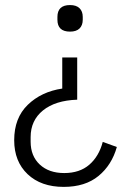

<svg xmlns="http://www.w3.org/2000/svg" viewBox="-20 -542 503 759"><path d="M256.8 -417Q207 -417 207 -463.9V-475.1Q207 -522 256.8 -522Q281.7 -522 294.4 -509.5Q307.1 -497.1 307.1 -475.1V-463.9Q307.1 -441.9 294.4 -429.4Q281.7 -417 256.8 -417ZM231.9 196.8Q142.1 196.8 89.1 146.5Q36.1 96.2 36.1 12.2Q36.1 -75.7 89.8 -127.7Q143.6 -179.7 226.1 -191.9V-314.9H285.2V-147.9Q198.7 -145 149.9 -105.5Q101.1 -65.9 101.1 0V18.1Q101.1 74.7 137.2 108.4Q173.3 142.1 233.9 142.1Q294.9 142.1 333 109.1Q371.1 76.2 386.2 19L441.9 39.1Q421.9 110.4 369.4 153.6Q316.9 196.8 231.9 196.8Z"/></svg>

Font: Anuphan Light
Style: Regular
Weight: 300
Designer: Mike Abbink, Paul van der Laan, Pieter van Rosmalen, Mint Tantisuwanna
Foundry: Bold Monday; Cadson Demak
Version: Version 3.002;hotconv 1.0.109;makeotfexe 2.5.65596